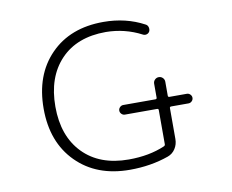

<svg xmlns="http://www.w3.org/2000/svg" viewBox="-81 -868 1162 961"><g transform="rotate(-10 500.0 -388.0)"><path d="M527.3 -288.1Q517.6 -288.1 510.3 -295.4Q502.9 -302.7 502.9 -312.5Q502.9 -322.3 510.3 -329.6Q517.6 -336.9 527.3 -336.9H690.4Q698.2 -336.9 698.2 -343.8V-415Q698.2 -426.8 706.5 -435.1Q714.8 -443.4 726.6 -443.4Q738.3 -443.4 746.6 -435.1Q754.9 -426.8 754.9 -415V-343.8Q754.9 -336.9 762.7 -336.9H850.6Q860.4 -336.9 867.7 -329.6Q875 -322.3 875 -312.5Q875 -302.7 867.7 -295.4Q860.4 -288.1 850.6 -288.1H762.7Q754.9 -288.1 754.9 -281.2V-124Q754.9 -96.7 740.7 -74.7Q726.6 -52.7 702.1 -43.9Q611.3 -11.7 504.9 -11.7Q335.9 -11.7 233.9 -114.3Q131.8 -216.8 131.8 -387.7Q131.8 -558.6 231.9 -661.1Q332 -763.7 501 -763.7Q615.2 -763.7 708 -713.9Q717.8 -709 720.7 -698.2Q723.6 -687.5 719.7 -677.7Q714.8 -668 704.6 -665Q694.3 -662.1 685.5 -667Q601.6 -710.9 504.9 -711.9Q357.4 -711.9 274.4 -624.5Q191.4 -537.1 191.4 -387.2Q191.4 -237.3 275.9 -150.4Q360.4 -63.5 507.8 -63.5Q612.3 -63.5 691.4 -97.7Q698.2 -100.6 698.2 -107.4V-281.2Q698.2 -288.1 690.4 -288.1Z"/></g></svg>

Font: Rounded-X Mgen+ 1m light
Style: Regular
Weight: 200
Designer: [Source Han Sans]
Ryoko NISHIZUKA  (kana & ideographs); Paul D. Hunt (Latin, Greek & Cyrillic); Wenlong ZHANG  (bopomofo
Version: Version 1.059.20150602